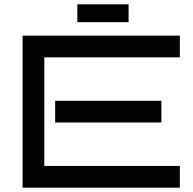

<svg xmlns="http://www.w3.org/2000/svg" viewBox="-20 -864 888 884"><path d="M808 -100H184V-600H808V-700H84V0H808ZM723 -400H234V-300H723ZM572 -762V-844H336V-762Z"/></svg>

Font: Bruno Ace
Style: Regular
Weight: 400
Designer: Astigmatic (AOETI)
Foundry: Astigmatic (AOETI)
Version: Version 1.000